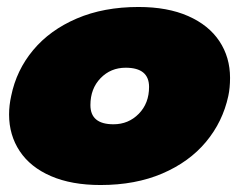

<svg xmlns="http://www.w3.org/2000/svg" viewBox="-20 -515 692 550"><path d="M6 -187Q6 -213 12 -240Q27 -314 75 -371.5Q123 -429 200 -462Q277 -495 377 -495Q460 -495 519 -469Q578 -443 608.5 -397Q639 -351 639 -292Q639 -263 634 -240Q618 -166 570 -108.5Q522 -51 445 -18Q368 15 268 15Q185 15 126 -10.5Q67 -36 36.5 -82Q6 -128 6 -187ZM407 -266Q407 -321 340 -321Q297 -321 268 -291Q239 -261 239 -214Q239 -159 305 -159Q348 -159 377.5 -189Q407 -219 407 -266Z"/></svg>

Font: Prompt Black
Style: Italic
Weight: 900
Italic angle: -12°
Designer: Katatrad Team
Foundry: CadsonDemak
Version: Version 1.001